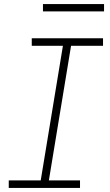

<svg xmlns="http://www.w3.org/2000/svg" viewBox="-20 -923 540 943"><path d="M373 0H23V-37H180L289 -698H136V-735H486V-698H329L220 -37H373ZM191 -867V-903H491V-867Z"/></svg>

Font: Iosevka Term Curly XLt Obl
Style: Regular
Weight: 200
Italic angle: -9°
Designer: Belleve Invis
Foundry: Belleve Invis
Version: Version 32.3.0